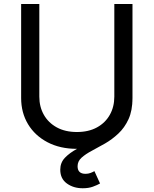

<svg xmlns="http://www.w3.org/2000/svg" viewBox="-20 -748 784 980"><path d="M372.6 11.7Q286.6 11.7 222.4 -22Q158.2 -55.7 123 -114.3Q87.9 -172.9 87.9 -247.6V-727.5H180.7V-254.9Q180.7 -202.6 203.9 -161.9Q227.1 -121.1 270 -97.7Q313 -74.2 372.6 -74.2Q432.1 -74.2 474.9 -97.7Q517.6 -121.1 540.5 -161.9Q563.5 -202.6 563.5 -254.9V-727.5H656.2V-247.6Q656.2 -172.9 621.1 -114.3Q585.9 -55.7 522.2 -22Q458.5 11.7 372.6 11.7ZM402.3 212.9Q355 212.9 321.3 188.5Q287.6 164.1 287.6 118.2Q287.6 82 311.5 57.1Q335.4 32.2 373.3 11.7Q411.1 -8.8 453.6 -30.3Q496.1 -51.8 533.9 -80.1Q571.8 -108.4 595.7 -148.7Q619.6 -189 619.6 -247.6H656.2Q656.2 -183.6 636 -139.6Q615.7 -95.7 583.7 -65.9Q551.8 -36.1 516.1 -15.6Q480.5 4.9 448.5 21.7Q416.5 38.6 396.2 56.9Q376 75.2 376 100.6Q376 139.2 416.5 139.2Q430.2 139.2 441.4 135Q452.6 130.9 461.9 125.5L490.7 188.5Q476.1 196.8 454.3 204.8Q432.6 212.9 402.3 212.9Z"/></svg>

Font: Inter
Style: Regular
Weight: 400
Designer: Rasmus Andersson
Foundry: rsms
Version: Version 4.001;git-9221beed3